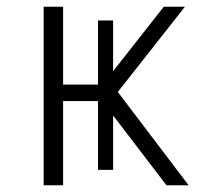

<svg xmlns="http://www.w3.org/2000/svg" viewBox="-20 -552 640 572"><path d="M110 0V-532H168V-300H272V-491H317V-340L468 -532H531L331 -278L542 0H476L317 -208V-46H272V-251H168V0Z"/></svg>

Font: Noto Sans Mono Light
Style: Regular
Weight: 300
Designer: Monotype Design Team
Foundry: Monotype Imaging Inc.
Version: Version 2.014; ttfautohint (v1.8.4.7-5d5b)